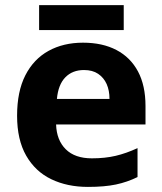

<svg xmlns="http://www.w3.org/2000/svg" viewBox="-20 -724 637 754"><path d="M306 -556.4Q382.4 -556.4 437.3 -527.6Q492.3 -498.8 521.9 -443.4Q551.4 -388 551.4 -307.7V-235.1H200.3Q202.3 -173.4 238.3 -137.8Q274.2 -102.2 340.8 -102.2Q392.4 -102.2 434 -112Q475.7 -121.8 520.1 -142.3V-28.7Q479.7 -8.8 435.1 0.6Q390.6 10 325.2 10Q244.3 10 181.6 -20.1Q118.8 -50.2 82.9 -112.6Q47.1 -175 47.1 -269.5Q47.1 -364.8 79.6 -428.4Q112.2 -492 170.6 -524.2Q228.9 -556.4 306 -556.4ZM309.9 -449Q264.6 -449 236.6 -420.4Q208.7 -391.8 203.5 -335.6H410Q410 -368.8 398.8 -394Q387.5 -419.1 365.4 -434.1Q343.3 -449 309.9 -449ZM465.9 -703.8V-606H133.6V-703.8Z"/></svg>

Font: Noto Sans Khmer
Style: Regular
Weight: 400
Designer: Danh Hong and the Monotype Design Team
Foundry: Monotype Imaging Inc.
Version: Version 2.003